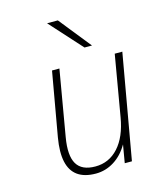

<svg xmlns="http://www.w3.org/2000/svg" viewBox="-112 -813 755 905"><g transform="rotate(-15 266.0 -360.0)"><path d="M244 12Q188.5 12 155.5 -11.5Q122.5 -35 112.2 -82Q102 -129 114 -199L169 -511H205L150 -191Q135 -104 159.5 -62.5Q184 -21 250 -21Q317 -21 362.8 -71.5Q408.5 -122 424 -214L475 -511H512L422 0H387L402 -88Q374.5 -40 333 -14Q291.5 12 244 12ZM345 -576 204 -732H256.5L381.5 -576Z"/></g></svg>

Font: Overpass Thin
Style: Italic
Weight: 250
Italic angle: -10°
Designer: Delve Withrington, Dave Bailey, Thomas Jockin
Foundry: Delve Fonts LLC
Version: Version 4.000